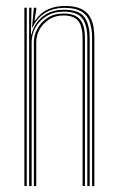

<svg xmlns="http://www.w3.org/2000/svg" viewBox="-20 -626 396 646"><path d="M289.8 0V-497.5Q289.8 -522.2 285.2 -541.2Q280.8 -560.2 270.4 -573.2Q260 -586.2 242.1 -592.9Q224.2 -599.5 197.5 -599.5Q157.5 -599.5 130.2 -581.5Q103 -563.5 89.8 -533.8H87.8L94 -600H102V-593.2L96 -556.5H98Q115.8 -582.8 141.4 -594.4Q167 -606 198.2 -606Q221.2 -606 238.1 -601.4Q255 -596.8 266.4 -587.9Q277.8 -579 284.6 -565.9Q291.5 -552.8 294.5 -535.6Q297.5 -518.5 297.5 -497.5V0ZM62 0V-600H70V0ZM94 0V-484.5Q94 -507.2 105.8 -529.2Q117.5 -551.2 139.9 -565.9Q162.2 -580.5 194 -580.5Q214.8 -580.5 228.6 -575Q242.5 -569.5 250.6 -558.9Q258.8 -548.2 262.2 -532.9Q265.8 -517.5 265.8 -497.5V0H257.8V-497.5Q257.8 -522.2 252 -539.2Q246.2 -556.2 232.4 -565.1Q218.5 -574 193.5 -574Q166.5 -574 145.9 -561.1Q125.2 -548.2 113.6 -527.8Q102 -507.2 102 -484.5V0ZM78 0V-600H86L84 -510.2H86Q95 -547 123.4 -570.1Q151.8 -593.2 195.8 -593.2Q245.8 -593.2 263.8 -568.5Q281.8 -543.8 281.8 -497.5V0H273.8V-497.5Q273.8 -540.8 257.1 -563.8Q240.5 -586.8 195 -586.8Q160.5 -586.8 136.2 -571.6Q112 -556.5 99.2 -533Q86.5 -509.5 86.5 -484.5V0Z"/></svg>

Font: Big Shoulders Inline Text Thin
Style: Regular
Weight: 100
Designer: Patric King
Foundry: XO Type Co
Version: Version 2.002